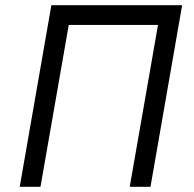

<svg xmlns="http://www.w3.org/2000/svg" viewBox="-20 -720 746 740"><path d="M56 0H136L245 -624H589L480 0H560L682 -700H178Z"/></svg>

Font: Fixel Display 20240404
Style: Italic
Weight: 400
Italic angle: -10°
Designer: AlfaBravo + MacPaw
Foundry: Kyrylo Tkachov, Marchela Mozhyna, Serhii Makarenko, Maria Weinstein, Zakhar Kryvoshyya
Version: Version 1.211;Glyphs 3.2 (3225)